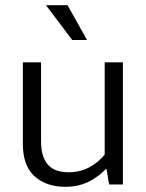

<svg xmlns="http://www.w3.org/2000/svg" viewBox="-20 -710 561 739"><path d="M383 -470H453V0H400L390 -59H387Q361 -31 322 -11Q283 9 231 9Q158 9 113 -31.5Q68 -72 68 -156V-470H138V-167Q138 -132 146 -109Q154 -86 168.5 -72Q183 -58 202.5 -52.5Q222 -47 245 -47Q288 -47 323.5 -66Q359 -85 383 -115ZM157 -690H240L315 -556H258Z"/></svg>

Font: Ek Mukta Light
Style: Regular
Weight: 300
Designer: Girish Dalvi and Yashodeep Gholap
Foundry: Ek Type
Version: Version 2.538;PS 1.002;hotconv 16.6.51;makeotf.lib2.5.65220;